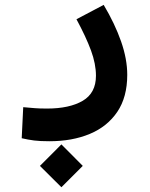

<svg xmlns="http://www.w3.org/2000/svg" viewBox="-20 -351 626 803"><path d="M186.5 239.7Q147.5 239.7 122.8 236.6Q98.1 233.4 70.8 227.1L77.1 97.2Q105 99.6 124.5 101.3Q144 103 176.8 103Q270.5 103 325.9 70.6Q381.3 38.1 381.3 -34.2Q381.3 -83.5 360.6 -139.9Q339.8 -196.3 299.8 -270.5L413.6 -330.6Q460.4 -252 486.3 -178Q512.2 -104 512.2 -38.1Q512.2 55.2 470.5 116.9Q428.7 178.7 355.2 209.2Q281.7 239.7 186.5 239.7ZM236.8 432.1 147 342.8 236.8 252.9 326.2 342.8Z"/></svg>

Font: Cascadia Mono
Style: Regular
Weight: 400
Monospace: yes
Designer: Aaron Bell
Foundry: Saja Typeworks
Version: Version 2404.023